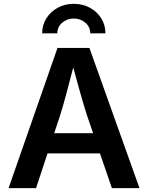

<svg xmlns="http://www.w3.org/2000/svg" viewBox="-20 -976 768 996"><path d="M24.4 0 278.3 -727.5H443.8L703.6 0H560.5L498.5 -180.2H226.6L167 0ZM261.2 -285.2H462.9L431.2 -377.9Q415 -428.2 397.7 -489.3Q380.4 -550.3 359.9 -626Q340.3 -549.8 323.7 -488Q307.1 -426.3 292 -377.9ZM362.8 -956.1Q409.7 -956.1 447 -935.5Q484.4 -915 505.6 -880.4Q526.9 -845.7 526.9 -803.2H448.2Q448.2 -836.4 422.9 -858.2Q397.5 -879.9 362.8 -879.9Q328.1 -879.9 302.7 -858.2Q277.3 -836.4 277.3 -803.2H198.7Q198.7 -845.7 220.2 -880.4Q241.7 -915 278.8 -935.5Q315.9 -956.1 362.8 -956.1Z"/></svg>

Font: Inter-SemiBold
Style: Regular
Weight: 600
Designer: Rasmus Andersson
Foundry: rsms
Version: Version 4.000;git-a52131595